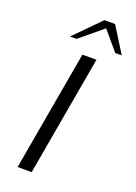

<svg xmlns="http://www.w3.org/2000/svg" viewBox="-171 -986 743 1052"><g transform="rotate(20 201.0 -459.5)"><path d="M198 -700H280L157 0H75ZM247 -919H309L402 -770H364L271 -880L138 -770H100Z"/></g></svg>

Font: Fahkwang Light
Style: Italic
Weight: 300
Italic angle: -10°
Version: Version 1.000; ttfautohint (v1.6)